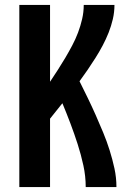

<svg xmlns="http://www.w3.org/2000/svg" viewBox="-20 -755 540 775"><path d="M58 0V-735H182V-425Q198 -449 213.5 -473Q229 -497 243.5 -521.5Q258 -546 271.5 -571.5Q285 -597 295 -623.5Q305 -650 311.5 -678Q318 -706 318 -735H442Q442 -706 435.5 -678Q429 -650 418.5 -623.5Q408 -597 394.5 -571.5Q381 -546 365.5 -521.5Q350 -497 334 -473.5Q318 -450 301 -427Q318 -393 334.5 -359Q351 -325 366.5 -290Q382 -255 396.5 -220Q411 -185 422.5 -148.5Q434 -112 442 -75Q450 -38 450 0H326Q326 -44 316.5 -87.5Q307 -131 293.5 -173Q280 -215 264.5 -256Q249 -297 232 -338Q231 -337 231 -337L230 -336Q218 -321 206 -306Q194 -291 182 -276V0Z"/></svg>

Font: Iosevka Curly Extrabold
Style: Regular
Weight: 800
Monospace: yes
Designer: Belleve Invis
Foundry: Belleve Invis
Version: Version 22.1.2; ttfautohint (v1.8.4)